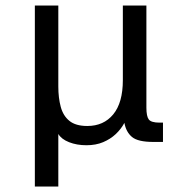

<svg xmlns="http://www.w3.org/2000/svg" viewBox="-20 -516 672 698"><path d="M106.7 162V-496H192V-201.8Q192 -160.3 200.8 -127.7Q209.5 -95.1 232.3 -76.6Q255 -58 297.5 -58Q356.9 -58 391.7 -100.3Q426.6 -142.7 426.6 -224.8V-496H512.2V-124.7Q512.2 -93.1 520.9 -81.7Q529.7 -70.2 559.7 -70.2H572.5V0H537.4Q481.5 0 459.9 -18Q438.3 -36.1 432.2 -69.3Q420.4 -47.1 401 -28.7Q381.5 -10.4 355 0.8Q328.6 12 294.2 12Q259.3 12 231.2 1Q203.1 -10.1 192 -29V162Z"/></svg>

Font: Atkinson Hyperlegible Mono ExtraLight
Style: Regular
Weight: 200
Monospace: yes
Designer: Elliott Scott, Megan Eiswerth, Linus Boman, Theodore Petrosky, Letters from Sweden
Foundry: Applied Design Works, Letters from Sweden
Version: Version 2.001